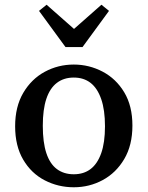

<svg xmlns="http://www.w3.org/2000/svg" viewBox="-20 -779 624 812"><path d="M292 13Q226 13 169 -16.5Q112 -46 78 -104Q44 -162 44 -245Q44 -328 78.5 -386.5Q113 -445 169.5 -475.5Q226 -506 292 -506Q357 -506 414 -476Q471 -446 505.5 -388.5Q540 -331 540 -248Q540 -165 505.5 -106.5Q471 -48 414.5 -17.5Q358 13 292 13ZM292 -42Q334 -42 363 -64Q392 -86 408 -131Q424 -176 424 -245Q424 -314 408 -360Q392 -406 363 -428.5Q334 -451 292 -451Q250 -451 220.5 -428.5Q191 -406 176 -361Q161 -316 161 -247Q161 -177 176 -131.5Q191 -86 220.5 -64Q250 -42 292 -42ZM177 -759 338 -617H248L409 -759L441 -733L329 -580H257L145 -733Z"/></svg>

Font: Source Serif 4 Medium
Style: Regular
Weight: 500
Designer: Frank Grießhammer
Foundry: Adobe Systems Incorporated
Version: Version 4.004;hotconv 1.0.116;makeotfexe 2.5.65601